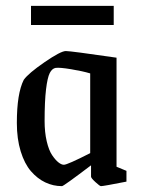

<svg xmlns="http://www.w3.org/2000/svg" viewBox="-20 -633 488 662"><path d="M86.9 -546.9V-612.8H372.1V-546.9ZM193.8 8.8Q163.1 8.8 136 -4.2Q108.9 -17.1 86.7 -42.7Q64.5 -68.4 51.3 -111.3Q38.1 -154.3 38.1 -209Q38.1 -311 62 -357.9Q78.1 -380.4 133.8 -418.7Q189.5 -457 207 -457Q224.1 -457 381.8 -434.1V-58.1L416 -43.9V-6.8Q336.9 8.8 328.1 8.8Q324.2 8.8 309.1 -5.1Q293.9 -19 293.9 -23.9V-63Q199.2 8.8 193.8 8.8ZM200.2 -64.9Q212.4 -64.9 291 -105V-379.9Q265.1 -387.7 225.3 -394.3Q185.5 -400.9 171.9 -398.9Q159.7 -397 151.6 -381.3Q143.6 -365.7 138.7 -324.7Q133.8 -283.7 133.8 -215.8Q133.8 -176.8 141.1 -145.8Q148.4 -114.7 159.7 -98.1Q170.9 -81.5 181.4 -73.2Q191.9 -64.9 200.2 -64.9Z"/></svg>

Font: Grenze
Style: Regular
Weight: 400
Designer: Renata Polastri
Foundry: Omnibus-Type
Version: Version 1.002;PS 001.002;hotconv 1.0.88;makeotf.lib2.5.64775